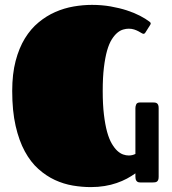

<svg xmlns="http://www.w3.org/2000/svg" viewBox="-20 -744 702 783"><path d="M504.9 -627Q494.1 -627 482.2 -623.5Q470.2 -620.1 458.5 -610.4Q446.8 -600.6 435.8 -583.3Q424.8 -565.9 416.7 -537.6Q408.7 -509.3 403.8 -469Q398.9 -428.7 398.9 -373Q398.9 -317.9 403.8 -276.9Q408.7 -235.8 416.7 -206.5Q424.8 -177.2 435.8 -158.4Q446.8 -139.6 458.5 -128.9Q470.2 -118.2 482.2 -114Q494.1 -109.9 504.9 -109.9Q519.5 -109.9 532.2 -116.2V-303.2Q532.2 -311 535.6 -318.6Q539.1 -326.2 551.8 -326.2H603Q607.4 -326.2 611.8 -325.7Q616.2 -325.2 619.6 -323Q623 -320.8 625 -316.2Q627 -311.5 627 -303.2V-22.9Q627 -14.6 625 -10Q623 -5.4 619.6 -3.2Q616.2 -1 611.8 -0.5Q607.4 0 603 0H551.8Q545.4 0 541.7 -2Q538.1 -3.9 535.9 -7.3Q533.7 -10.7 533 -14.9Q532.2 -19 532.2 -22.9V-37.1Q516.6 -25.9 497.6 -15.6Q478.5 -5.4 455.8 2.4Q433.1 10.3 406.7 14.6Q380.4 19 350.1 19Q314.5 19 276.9 12.7Q239.3 6.3 203.9 -10Q168.5 -26.4 136.7 -54.7Q105 -83 81.3 -126.5Q57.6 -169.9 43.7 -230.7Q29.8 -291.5 29.8 -373Q29.8 -442.4 43.7 -495.4Q57.6 -548.3 81.5 -587.4Q105.5 -626.5 137.5 -652.8Q169.4 -679.2 205.6 -695.1Q241.7 -710.9 280 -717.5Q318.4 -724.1 355 -724.1Q395 -724.1 431.2 -717.8Q467.3 -711.4 497.3 -701.7Q527.3 -691.9 550.8 -679.7Q574.2 -667.5 589.4 -655.8Q590.8 -654.3 592.8 -652.6Q594.7 -650.9 594.7 -648.4Q594.7 -646.5 593.3 -643.6L572.3 -610.4Q569.3 -606 565.4 -606Q562.5 -606 557.4 -609.1Q552.2 -612.3 544.4 -616.5Q536.6 -620.6 526.9 -623.8Q517.1 -627 504.9 -627Z"/></svg>

Font: Fascinate Cyrillic
Style: Regular
Weight: 900
Designer: Denis Ignatov
Foundry: Astigmatic (AOETI)
Version: Version 1.00 November 30, 2018, initial release